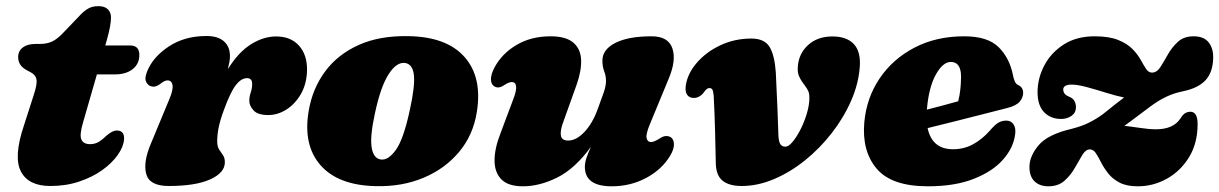

<svg xmlns="http://www.w3.org/2000/svg" viewBox="-20 -606 4064 640"><path d="M85 -363.5 67.5 -373Q40.5 -388 40.5 -415.5Q40.5 -436 56 -447.8Q71.5 -459.5 98 -459.5H113Q136.5 -459.5 154 -467.8Q171.5 -476 191 -497L250 -558.5Q261.5 -570.5 275 -578Q288.5 -585.5 308 -585.5Q329 -585.5 339.5 -575Q350 -564.5 350 -548Q350 -536 346.8 -517.5Q343.5 -499 337 -476L331 -454.5H413.5Q444.5 -454.5 444.5 -423Q444.5 -393 422.2 -375.5Q400 -358 363 -358H303L257 -198.5Q244.5 -156.5 251.2 -141Q258 -125.5 280.5 -125.5Q295 -125.5 306.8 -131.8Q318.5 -138 334 -153Q354.5 -171 369 -171Q395.5 -171 393.5 -141Q391.5 -116.5 372.5 -89.5Q353.5 -62.5 320.8 -39Q288 -15.5 244 -0.8Q200 14 148 14Q75 14 49.8 -34.2Q24.5 -82.5 59.5 -187L92 -288Q103.5 -322.5 102 -338.5Q100.5 -354.5 85 -363.5Z M485.5 -318Q474 -320 467.5 -332.5Q461 -345 470.5 -368Q490 -416.5 542.8 -451.2Q595.5 -486 668.5 -486Q706.5 -486 726.5 -468.2Q746.5 -450.5 746.5 -419Q746.5 -409.5 744.5 -398.5Q742.5 -387.5 739.5 -375.5Q775 -432.5 816.8 -458.5Q858.5 -484.5 900.5 -484.5Q949 -484.5 976.5 -454Q1004 -423.5 1003.5 -372.5Q1002.5 -327 983.5 -293.5Q964.5 -260 935.2 -241.2Q906 -222.5 874 -222.5Q839 -222.5 825 -238.2Q811 -254 811 -269.5Q811 -284 815.8 -297.8Q820.5 -311.5 820.5 -326.5Q820.5 -345.5 803.5 -345.5Q784 -345.5 766 -322.2Q748 -299 726 -238.5Q713 -203 708.5 -179.5Q704 -156 704 -135Q704 -118 710.2 -108Q716.5 -98 723 -89Q729.5 -80 729.5 -65Q729.5 -30 680.5 -8Q631.5 14 542.5 14Q478.5 14 467.5 -25.8Q456.5 -65.5 483.5 -128.5L544.5 -275.5Q558 -307.5 555 -322.8Q552 -338 538.5 -338Q529 -338 517 -328.5Q499.5 -314 485.5 -318Z M1341.5 -485.5Q1469 -483.5 1528.5 -416Q1588 -348.5 1569.5 -233Q1557.5 -156 1510.5 -99.8Q1463.5 -43.5 1392 -13.5Q1320.5 16.5 1233.5 14.5Q1107.5 12 1048.5 -55.2Q989.5 -122.5 1009 -236.5Q1021.5 -310.5 1063.5 -367.5Q1105.5 -424.5 1175.5 -456Q1245.5 -487.5 1341.5 -485.5ZM1248.5 -74.5Q1273 -70 1299 -105.5Q1325 -141 1346 -239Q1363.5 -318.5 1359.8 -355Q1356 -391.5 1331 -396Q1302.5 -400.5 1275.5 -358.8Q1248.5 -317 1229.5 -227Q1213 -151 1218.8 -114.8Q1224.5 -78.5 1248.5 -74.5Z M2215.5 -149Q2226 -142 2226.5 -125.8Q2227 -109.5 2214.5 -88Q2187 -41.5 2134.5 -13.2Q2082 15 2019 15Q1929.5 15 1929.5 -50Q1929.5 -64.5 1935.5 -81.5Q1941.5 -98.5 1950 -117Q1897 -44 1838 -14.5Q1779 15 1723 15Q1674 15 1651.2 -8.2Q1628.5 -31.5 1628.5 -71Q1628.5 -110.5 1647.5 -159.5L1691 -275.5Q1702.5 -305.5 1700.2 -319Q1698 -332.5 1686 -332.5Q1676.5 -332.5 1661 -322.5Q1641 -308.5 1626.5 -319Q1617 -325.5 1616.5 -341.2Q1616 -357 1628 -380.5Q1653 -427.5 1701.8 -456.2Q1750.5 -485 1815 -485Q1866.5 -485 1891 -464Q1915.5 -443 1917 -406.5Q1918.5 -370 1902 -323.5L1858.5 -202Q1847 -172 1849.5 -154.8Q1852 -137.5 1874 -137.5Q1900.5 -137.5 1927.2 -165.2Q1954 -193 1971.5 -240Q1985 -276 1992.5 -298Q2000 -320 2000 -336Q2000 -353 1994 -368.5Q1988 -384 1988 -404Q1988 -441 2031.2 -463Q2074.5 -485 2152 -485Q2207.5 -485 2221.2 -445Q2235 -405 2208.5 -342.5L2147.5 -195Q2132.5 -159.5 2135.2 -146Q2138 -132.5 2150.5 -132.5Q2159.5 -132.5 2177.5 -143.5Q2190 -152 2199 -152.5Q2208 -153 2215.5 -149Z M2366 -63Q2365 -114 2363.5 -171.2Q2362 -228.5 2359 -286.5Q2357.5 -303 2354.2 -307.8Q2351 -312.5 2345 -312.5Q2336 -312.5 2328 -300.5Q2313 -279.5 2292.5 -279.5Q2278 -279.5 2270.5 -290Q2263 -300.5 2266 -321.5Q2272 -361 2302.8 -396.8Q2333.5 -432.5 2381 -455Q2428.5 -477.5 2484.5 -477.5Q2528 -477.5 2545 -450Q2562 -422.5 2566 -365Q2569.5 -295.5 2571.5 -244.2Q2573.5 -193 2574.5 -160.5Q2575 -136 2580.5 -126.5Q2586 -117 2598 -117Q2608 -117 2620.8 -131.8Q2633.5 -146.5 2645.8 -169.5Q2658 -192.5 2666.8 -219Q2675.5 -245.5 2677.5 -268.5Q2679 -289 2675.5 -299Q2672 -309 2661 -323.5Q2650.5 -336.5 2644 -350.8Q2637.5 -365 2639.5 -384.5Q2642.5 -427.5 2673.8 -456Q2705 -484.5 2755 -484.5Q2802 -484.5 2825.8 -459.5Q2849.5 -434.5 2846 -384Q2842 -327 2817 -270Q2792 -213 2752.2 -162Q2712.5 -111 2663 -71.2Q2613.5 -31.5 2559.5 -8.8Q2505.5 14 2452.5 14Q2410 14 2388.2 -4Q2366.5 -22 2366 -63Z M3363.5 -156Q3357.5 -112.5 3323 -73.5Q3288.5 -34.5 3225.8 -9.8Q3163 15 3073 15Q2952 15 2902.2 -43.8Q2852.5 -102.5 2861 -198.5Q2868.5 -280 2912.2 -344.8Q2956 -409.5 3028.2 -447.2Q3100.5 -485 3194 -485Q3272 -485 3308.5 -449Q3345 -413 3356.5 -356Q3358.5 -344.5 3362.5 -335.2Q3366.5 -326 3373 -323Q3390.5 -315.5 3390.5 -296.5Q3390.5 -281 3379 -267.2Q3367.5 -253.5 3337.5 -246Q3306.5 -238 3261 -226.5Q3215.5 -215 3165.5 -202.2Q3115.5 -189.5 3072 -179Q3087 -108.5 3156.5 -108.5Q3193.5 -108.5 3223.8 -125.2Q3254 -142 3278 -169Q3295 -189 3307 -196.5Q3319 -204 3334 -204Q3350.5 -204 3358.8 -191Q3367 -178 3363.5 -156ZM3070 -245Q3069.5 -242.5 3069.5 -240.5Q3097 -247.5 3124.8 -255Q3152.5 -262.5 3174 -268.5Q3183 -302.5 3183.5 -350Q3183.5 -399.5 3149.5 -399.5Q3123 -399.5 3099.8 -358Q3076.5 -316.5 3070 -245Z M3972 -192Q3972 -129 3943.8 -82.5Q3915.5 -36 3870 -10.5Q3824.5 15 3772.5 15Q3735 15 3711.5 2.5Q3688 -10 3673.8 -28.2Q3659.5 -46.5 3650.2 -64.8Q3641 -83 3632.8 -95.5Q3624.5 -108 3613 -108Q3599 -108 3587.8 -89.5Q3576.5 -71 3562.8 -46.5Q3549 -22 3528.2 -3.5Q3507.5 15 3474.5 15Q3446 15 3428.8 -1.2Q3411.5 -17.5 3411.5 -49.5Q3411.5 -85.5 3442 -121.8Q3472.5 -158 3552 -176.5Q3587 -185.5 3611.2 -197.8Q3635.5 -210 3657 -226Q3679 -244 3696.5 -257.5Q3714 -271 3727 -281Q3700 -286.5 3666.5 -297Q3633 -307.5 3602.2 -315.8Q3571.5 -324 3552.5 -324Q3524 -324 3524 -307Q3524 -301 3528 -294.8Q3532 -288.5 3544 -283.5Q3556.5 -278.5 3561.5 -269.2Q3566.5 -260 3566.5 -248.5Q3566.5 -230.5 3552 -220Q3537.5 -209.5 3517 -209.5Q3482 -209.5 3460.2 -232.2Q3438.5 -255 3438.5 -298.5Q3438.5 -345 3461 -387.8Q3483.5 -430.5 3526 -457.8Q3568.5 -485 3628.5 -485Q3677 -485 3707.2 -472.8Q3737.5 -460.5 3755 -442.5Q3772.5 -424.5 3782.5 -406.2Q3792.5 -388 3800.5 -376Q3808.5 -364 3820 -364Q3836 -364 3847.8 -382.2Q3859.5 -400.5 3873 -424.5Q3886.5 -448.5 3906.5 -466.8Q3926.5 -485 3958.5 -485Q3992.5 -485 4008.5 -465.2Q4024.5 -445.5 4024 -413Q4023 -365.5 3998.8 -339Q3974.5 -312.5 3924.5 -302Q3892.5 -295.5 3867 -283.2Q3841.5 -271 3814.5 -251Q3783.5 -227.5 3762.5 -212Q3741.5 -196.5 3728 -186.5Q3751 -184 3781.2 -179.5Q3811.5 -175 3833 -175Q3891.5 -175 3915 -211.5Q3923 -224.5 3931 -229Q3939 -233.5 3948.5 -233.5Q3959 -233.5 3965.5 -224Q3972 -214.5 3972 -192Z"/></svg>

Font: Fraunces 9pt Soft Black
Style: Italic
Weight: 900
Italic angle: -16°
Version: Version 1.000;[b76b70a41]